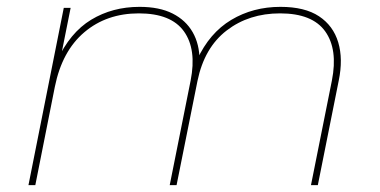

<svg xmlns="http://www.w3.org/2000/svg" viewBox="-20 -540 1108 560"><path d="M798 -520Q869 -520 910.5 -492.5Q952 -465 966.5 -416.5Q981 -368 968 -305L907 0H887L948 -305Q966 -396 928.5 -448.5Q891 -501 797 -501Q706 -501 641 -451Q576 -401 556 -304L495 0H475L536 -305Q554 -396 516.5 -448.5Q479 -501 385 -501Q291 -501 226 -446Q161 -391 140 -287L83 0H63L166 -517H186L156 -367L146 -362Q184 -445 246 -482.5Q308 -520 387 -520Q445 -520 483.5 -500.5Q522 -481 542 -446Q562 -411 562 -364L555 -366Q591 -444 654.5 -482Q718 -520 798 -520Z"/></svg>

Font: Montserrat Thin Thin
Style: Italic
Weight: 250
Italic angle: -11.3°
Version: Version 9.000